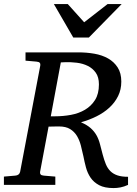

<svg xmlns="http://www.w3.org/2000/svg" viewBox="-33 -936 694 972"><path d="M467.8 -508.8Q467.8 -545.4 451.9 -567.9Q436 -590.3 411.1 -602.5Q386.2 -614.7 356 -618.4Q325.7 -622.1 296.9 -621.1Q293 -621.1 286.1 -620.6Q279.3 -620.1 274.9 -620.1L224.1 -347.2H246.1Q286.6 -347.2 326.2 -354.5Q365.7 -361.8 397.2 -380.4Q428.7 -398.9 448.2 -429.9Q467.8 -460.9 467.8 -508.8ZM615.2 0Q594.7 9.3 576.9 12.7Q559.1 16.1 542 16.1Q496.6 16.1 469 1.5Q441.4 -13.2 425.5 -36.6Q409.7 -60.1 402.1 -88.6Q394.5 -117.2 389.2 -145Q383.3 -172.9 376.2 -200Q369.1 -227.1 356.2 -248.3Q343.3 -269.5 321.8 -282.7Q300.3 -295.9 265.1 -295.9Q258.3 -295.9 249.5 -295.7Q240.7 -295.4 232.4 -295.4Q223.1 -294.9 212.9 -294.9L169.9 -65.9Q168.5 -58.6 172.4 -53.2Q176.3 -47.9 189 -46.9L247.1 -42V0H-13.2V-42L43.9 -46.9Q64.5 -48.3 68.8 -65.9L170.9 -604Q172.4 -612.3 168.5 -617.7Q164.6 -623 151.9 -624L96.2 -628.9V-670.9H363.8Q405.3 -670.9 444.6 -664.1Q483.9 -657.2 514.2 -640.1Q544.4 -623 562.7 -594.5Q581.1 -565.9 581.1 -522.9Q581.1 -482.4 564.9 -449.7Q548.8 -417 521 -391.4Q493.2 -365.7 456.1 -347.2Q418.9 -328.6 377 -316.9Q407.7 -303.7 426 -287.4Q444.3 -271 455.6 -251Q466.8 -231 473.1 -206.5Q479.5 -182.1 486.8 -153.8Q494.1 -126 502.9 -104.7Q511.7 -83.5 526.1 -69.3Q540.5 -55.2 561.8 -48.1Q583 -41 615.2 -41ZM417 -746.1H337.9L239.7 -915.5H310.1L393.1 -823.2L511.7 -915.5H583Z"/></svg>

Font: Charis SIL
Style: Italic
Weight: 400
Italic angle: -11°
Foundry: SIL International
Version: Version 4.112